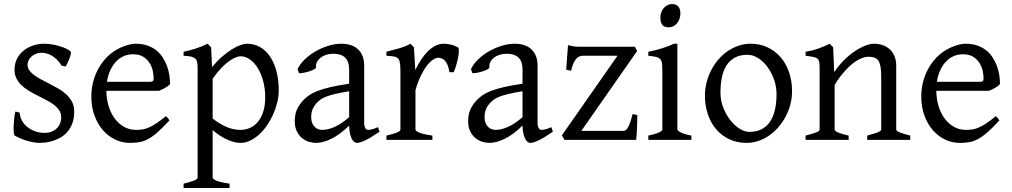

<svg xmlns="http://www.w3.org/2000/svg" viewBox="-20 -682 4934 936"><path d="M341.8 -138.2Q341.8 -103.5 332 -78.9Q322.3 -54.2 306.6 -37.1Q291 -20 272 -9.8Q252.9 0.5 234.4 5.9Q215.8 11.2 199.5 12.9Q183.1 14.6 173.8 14.6Q150.4 14.6 117.4 5.9Q84.5 -2.9 51.8 -21Q48.3 -22.5 47.1 -36.9Q45.9 -51.3 46.6 -70.1Q47.4 -88.9 49.6 -107.9Q51.8 -127 55.2 -138.2L76.2 -132.8Q77.1 -112.3 86.9 -94.2Q96.7 -76.2 113 -63Q129.4 -49.8 151.1 -42Q172.9 -34.2 198.2 -34.2Q215.8 -34.2 230.5 -39.8Q245.1 -45.4 255.9 -55.4Q266.6 -65.4 272.5 -79.6Q278.3 -93.8 278.3 -110.8Q278.3 -130.4 267.8 -145.5Q257.3 -160.6 240.2 -173.1Q223.1 -185.5 201.4 -196.5Q179.7 -207.5 157.2 -219.2Q136.7 -229.5 117.7 -241.2Q98.6 -252.9 83.7 -267.6Q68.8 -282.2 59.8 -300.3Q50.8 -318.4 50.8 -341.8Q50.8 -372.1 63 -395.8Q75.2 -419.4 95.5 -435.5Q115.7 -451.7 141.8 -460.2Q168 -468.8 195.8 -468.8Q210.9 -468.8 229.2 -466.1Q247.6 -463.4 265.4 -458.5Q283.2 -453.6 298.8 -446.8Q314.5 -439.9 324.2 -431.2Q327.1 -428.2 325 -418Q322.8 -407.7 318.1 -395.5Q313.5 -383.3 308.1 -372.6Q302.7 -361.8 299.8 -357.9L280.8 -361.8Q257.3 -397 232.2 -410.9Q207 -424.8 183.1 -424.8Q167 -424.8 154.3 -419.4Q141.6 -414.1 132.6 -405.5Q123.5 -397 118.9 -386.7Q114.3 -376.5 114.3 -366.2Q114.3 -350.6 123.5 -338.1Q132.8 -325.7 147.9 -314.7Q163.1 -303.7 182.4 -293.7Q201.7 -283.7 222.2 -272.9Q243.2 -262.2 264.6 -250Q286.1 -237.8 303.2 -221.9Q320.3 -206.1 331.1 -185.8Q341.8 -165.5 341.8 -138.2Z M628.4 -417.5Q603 -417.5 581.8 -407.7Q560.5 -397.9 544.2 -380.1Q527.8 -362.3 516.8 -337.6Q505.9 -313 501.5 -283.2H710.4Q721.7 -283.2 725.3 -286.9Q729 -290.5 729 -300.8Q729 -314 725.3 -333.7Q721.7 -353.5 710.7 -372.3Q699.7 -391.1 679.9 -404.3Q660.2 -417.5 628.4 -417.5ZM809.1 -272Q800.3 -262.2 785.6 -253.9Q771 -245.6 755.4 -239.3H498.5Q499 -201.2 509 -166.7Q519 -132.3 537.8 -106.2Q556.6 -80.1 583.3 -64.5Q609.9 -48.8 643.1 -48.8Q658.2 -48.8 672.6 -50.8Q687 -52.7 703.6 -59.6Q720.2 -66.4 740.5 -79.6Q760.7 -92.8 788.1 -115.2Q794.4 -111.8 799.1 -105.5Q803.7 -99.1 806.2 -95.2Q773.4 -59.6 748.8 -37.8Q724.1 -16.1 702.4 -4.4Q680.7 7.3 659.4 11Q638.2 14.6 613.3 14.6Q575.7 14.6 541.7 -1.5Q507.8 -17.6 481.9 -47.1Q456.1 -76.7 440.7 -118.4Q425.3 -160.2 425.3 -211.9Q425.3 -244.6 432.6 -276.4Q439.9 -308.1 453.9 -336.4Q467.8 -364.7 487.8 -388.7Q507.8 -412.6 533.2 -430.2Q543.9 -437.5 557.4 -444.6Q570.8 -451.7 585.4 -457Q600.1 -462.4 614.5 -465.6Q628.9 -468.8 642.1 -468.8Q673.8 -468.8 698.7 -460Q723.6 -451.2 742.2 -436.3Q760.7 -421.4 773.4 -401.6Q786.1 -381.8 794.2 -359.9Q802.2 -337.9 805.7 -315.2Q809.1 -292.5 809.1 -272Z M1272.9 -208Q1272.9 -250.5 1262.9 -287.1Q1252.9 -323.7 1236.3 -350.6Q1219.7 -377.4 1197.8 -392.6Q1175.8 -407.7 1152.3 -407.7Q1143.6 -407.7 1129.4 -402.3Q1115.2 -397 1097.2 -384.3Q1079.1 -371.6 1058.6 -350.3Q1038.1 -329.1 1016.6 -297.9V-104Q1038.6 -87.4 1057.4 -76.7Q1076.2 -65.9 1092.5 -59.8Q1108.9 -53.7 1123.5 -51.3Q1138.2 -48.8 1151.4 -48.8Q1177.7 -48.8 1200 -59.1Q1222.2 -69.3 1238.3 -89.4Q1254.4 -109.4 1263.7 -139.2Q1272.9 -168.9 1272.9 -208ZM1338.9 -240.2Q1338.9 -211.9 1331.5 -182.1Q1324.2 -152.3 1311.5 -124Q1298.8 -95.7 1281.2 -70.3Q1263.7 -44.9 1242.9 -26.1Q1222.2 -7.3 1199.2 3.7Q1176.3 14.6 1152.3 14.6Q1123.5 14.6 1087.4 -1.5Q1051.3 -17.6 1016.6 -47.9V183.1Q1016.6 190.9 1034.9 198.7Q1053.2 206.5 1099.1 213.4V234.4H875V213.4Q907.2 205.6 925.3 198.5Q943.4 191.4 943.4 183.1V-347.2Q943.4 -365.2 941.4 -377Q939.5 -388.7 932.4 -395.8Q925.3 -402.8 911.9 -406Q898.4 -409.2 875 -410.2V-429.7Q891.6 -433.1 906.7 -437.3Q921.9 -441.4 936 -446Q950.2 -450.7 964.1 -456.3Q978 -461.9 992.2 -468.8L1009.3 -451.7L1013.7 -355Q1038.1 -384.3 1062.7 -405.8Q1087.4 -427.2 1109.9 -441.2Q1132.3 -455.1 1151.6 -461.9Q1170.9 -468.8 1185.1 -468.8Q1218.3 -468.8 1246.6 -453.1Q1274.9 -437.5 1295.4 -408Q1315.9 -378.4 1327.4 -335.9Q1338.9 -293.5 1338.9 -240.2Z M1549.8 -48.8Q1579.1 -48.8 1612.1 -63.7Q1645 -78.6 1682.1 -110.8V-237.3Q1641.1 -230.5 1614.5 -224.1Q1587.9 -217.8 1570.8 -211.2Q1553.7 -204.6 1543.5 -197.3Q1533.2 -189.9 1525.4 -181.6Q1512.7 -168.5 1504.9 -151.6Q1497.1 -134.8 1497.1 -111.8Q1497.1 -92.3 1502.9 -80.1Q1508.8 -67.9 1517.1 -60.8Q1525.4 -53.7 1534.4 -51.3Q1543.5 -48.8 1549.8 -48.8ZM1830.1 -40Q1788.6 -11.2 1761.5 1.7Q1734.4 14.6 1720.7 14.6Q1704.6 14.6 1693.8 -7.8Q1683.1 -30.3 1682.1 -69.8Q1660.2 -47.9 1638.2 -31.7Q1616.2 -15.6 1595.2 -5.4Q1574.2 4.9 1555.4 9.8Q1536.6 14.6 1521 14.6Q1503.4 14.6 1484.9 8.8Q1466.3 2.9 1451.4 -9.8Q1436.5 -22.5 1426.8 -42.5Q1417 -62.5 1417 -90.8Q1417 -127.9 1429.9 -152.8Q1442.9 -177.7 1460.9 -195.8Q1472.7 -207.5 1487.5 -218Q1502.4 -228.5 1527.1 -238.3Q1551.8 -248 1588.9 -256.8Q1626 -265.6 1682.1 -273.9V-342.8Q1682.1 -359.4 1678.2 -373.8Q1674.3 -388.2 1665 -398.7Q1655.8 -409.2 1639.9 -414.8Q1624 -420.4 1600.1 -419.9Q1584.5 -419.4 1569.3 -414.6Q1554.2 -409.7 1543 -400.9Q1531.7 -392.1 1525.4 -380.1Q1519 -368.2 1520.5 -353.5Q1521 -349.1 1510.5 -343.5Q1500 -337.9 1485.6 -333.5Q1471.2 -329.1 1457.3 -326.7Q1443.4 -324.2 1437.5 -325.7L1430.7 -344.7Q1441.9 -369.1 1464.8 -391.6Q1487.8 -414.1 1517.3 -431.2Q1546.9 -448.2 1579.8 -458.5Q1612.8 -468.8 1643.6 -468.8Q1697.3 -468.8 1726.3 -440.7Q1755.4 -412.6 1755.4 -362.3V-86.9Q1755.4 -66.4 1760.7 -57.6Q1766.1 -48.8 1774.9 -48.8Q1781.7 -48.8 1792.5 -51.3Q1803.2 -53.7 1822.8 -62Z M2212.9 -450.7Q2217.3 -447.8 2217 -433.6Q2216.8 -419.4 2213.1 -400.9Q2209.5 -382.3 2203.6 -362.8Q2197.8 -343.3 2191.9 -330.1H2170.9Q2168 -349.6 2162.6 -363.3Q2157.2 -377 2150.1 -385Q2143.1 -393.1 2134.5 -396.7Q2126 -400.4 2116.7 -400.4Q2106 -400.4 2091.6 -391.4Q2077.1 -382.3 2062 -363Q2046.9 -343.8 2032 -313.7Q2017.1 -283.7 2005.4 -242.2V-50.8Q2005.4 -43.5 2023.7 -35.6Q2042 -27.8 2087.9 -21V0H1863.8V-21Q1896 -28.3 1914.1 -35.4Q1932.1 -42.5 1932.1 -50.8V-335Q1932.1 -351.1 1931.2 -362.1Q1930.2 -373 1928.7 -379.9Q1927.2 -386.7 1925 -390.6Q1922.9 -394.5 1920.9 -397Q1917.5 -400.4 1913.3 -402.6Q1909.2 -404.8 1902.6 -406.2Q1896 -407.7 1886.7 -408.4Q1877.4 -409.2 1863.8 -410.2V-429.7Q1895.5 -438 1926 -446.5Q1956.5 -455.1 1981 -468.8L1998 -451.7L2004.4 -340.8Q2017.6 -367.7 2033 -391.1Q2048.3 -414.6 2065.9 -431.9Q2083.5 -449.2 2102.8 -459Q2122.1 -468.8 2143.1 -468.8Q2158.7 -468.8 2176.8 -464.8Q2194.8 -460.9 2212.9 -450.7Z M2395 -48.8Q2424.3 -48.8 2457.3 -63.7Q2490.2 -78.6 2527.3 -110.8V-237.3Q2486.3 -230.5 2459.7 -224.1Q2433.1 -217.8 2416 -211.2Q2398.9 -204.6 2388.7 -197.3Q2378.4 -189.9 2370.6 -181.6Q2357.9 -168.5 2350.1 -151.6Q2342.3 -134.8 2342.3 -111.8Q2342.3 -92.3 2348.1 -80.1Q2354 -67.9 2362.3 -60.8Q2370.6 -53.7 2379.6 -51.3Q2388.7 -48.8 2395 -48.8ZM2675.3 -40Q2633.8 -11.2 2606.7 1.7Q2579.6 14.6 2565.9 14.6Q2549.8 14.6 2539.1 -7.8Q2528.3 -30.3 2527.3 -69.8Q2505.4 -47.9 2483.4 -31.7Q2461.4 -15.6 2440.4 -5.4Q2419.4 4.9 2400.6 9.8Q2381.8 14.6 2366.2 14.6Q2348.6 14.6 2330.1 8.8Q2311.5 2.9 2296.6 -9.8Q2281.7 -22.5 2272 -42.5Q2262.2 -62.5 2262.2 -90.8Q2262.2 -127.9 2275.1 -152.8Q2288.1 -177.7 2306.2 -195.8Q2317.9 -207.5 2332.8 -218Q2347.7 -228.5 2372.3 -238.3Q2397 -248 2434.1 -256.8Q2471.2 -265.6 2527.3 -273.9V-342.8Q2527.3 -359.4 2523.4 -373.8Q2519.5 -388.2 2510.3 -398.7Q2501 -409.2 2485.1 -414.8Q2469.2 -420.4 2445.3 -419.9Q2429.7 -419.4 2414.6 -414.6Q2399.4 -409.7 2388.2 -400.9Q2377 -392.1 2370.6 -380.1Q2364.3 -368.2 2365.7 -353.5Q2366.2 -349.1 2355.7 -343.5Q2345.2 -337.9 2330.8 -333.5Q2316.4 -329.1 2302.5 -326.7Q2288.6 -324.2 2282.7 -325.7L2275.9 -344.7Q2287.1 -369.1 2310.1 -391.6Q2333 -414.1 2362.5 -431.2Q2392.1 -448.2 2425 -458.5Q2458 -468.8 2488.8 -468.8Q2542.5 -468.8 2571.5 -440.7Q2600.6 -412.6 2600.6 -362.3V-86.9Q2600.6 -66.4 2606 -57.6Q2611.3 -48.8 2620.1 -48.8Q2627 -48.8 2637.7 -51.3Q2648.4 -53.7 2668 -62Z M3086.9 -121.1Q3086.9 -105.5 3086.4 -87.9Q3085.9 -70.3 3085.2 -53.7Q3084.5 -37.1 3083.5 -22.9Q3082.5 -8.8 3081.1 0H2731.9L2719.2 -22L2990.2 -410.2H2821.3Q2813.5 -410.2 2805.4 -407.2Q2797.4 -404.3 2789.8 -396.2Q2782.2 -388.2 2775.6 -373.8Q2769 -359.4 2764.2 -336.9L2740.2 -342.8L2749 -461.9Q2759.8 -459 2768.6 -457.3Q2777.3 -455.6 2786.9 -454.8Q2796.4 -454.1 2807.6 -454.1H3075.2L3085.9 -433.1L2814 -43.9H3020Q3032.2 -43.9 3042.5 -62.7Q3052.7 -81.5 3064 -126Z M3140.6 0V-21Q3173.8 -27.8 3191.4 -35.9Q3209 -43.9 3209 -50.8V-327.1Q3209 -352.1 3208 -367.4Q3207 -382.8 3200.7 -391.4Q3194.3 -399.9 3180.4 -403.8Q3166.5 -407.7 3140.6 -410.2V-429.7Q3155.8 -432.6 3172.6 -436.8Q3189.5 -440.9 3206.1 -446Q3222.7 -451.2 3237.8 -457Q3252.9 -462.9 3265.6 -468.8H3282.2V-50.8Q3282.2 -44.9 3298.6 -36.4Q3314.9 -27.8 3350.6 -21V0ZM3296.9 -615.7Q3296.9 -602.1 3292.5 -589.8Q3288.1 -577.6 3280.5 -568.6Q3272.9 -559.6 3262.7 -554.2Q3252.4 -548.8 3240.2 -548.8Q3218.3 -548.8 3208.7 -561Q3199.2 -573.2 3199.2 -595.7Q3199.2 -609.4 3203.6 -621.6Q3208 -633.8 3215.8 -642.8Q3223.6 -651.9 3233.6 -657Q3243.7 -662.1 3255.4 -662.1Q3296.9 -662.1 3296.9 -615.7Z M3765.6 -222.2Q3765.6 -260.7 3752.9 -295.7Q3740.2 -330.6 3720.2 -357.2Q3700.2 -383.8 3674.8 -399.4Q3649.4 -415 3624.5 -415Q3587.4 -415 3562 -400.9Q3536.6 -386.7 3521.2 -362.1Q3505.9 -337.4 3499 -303.7Q3492.2 -270 3492.2 -231Q3492.2 -192.4 3505.9 -157.5Q3519.5 -122.6 3540.3 -96.2Q3561 -69.8 3585.9 -54.4Q3610.8 -39.1 3633.3 -39.1Q3668 -39.1 3692.9 -52Q3717.8 -64.9 3733.9 -88.9Q3750 -112.8 3757.8 -146.5Q3765.6 -180.2 3765.6 -222.2ZM3841.3 -236.8Q3841.3 -204.1 3833 -172.9Q3824.7 -141.6 3810.1 -113.8Q3795.4 -85.9 3774.9 -62.3Q3754.4 -38.6 3729.7 -21.5Q3705.1 -4.4 3677.2 5.1Q3649.4 14.6 3619.6 14.6Q3573.2 14.6 3535.9 -2.9Q3498.5 -20.5 3471.9 -51.3Q3445.3 -82 3430.9 -124.5Q3416.5 -167 3416.5 -216.8Q3416.5 -249 3424.6 -280.3Q3432.6 -311.5 3447 -339.6Q3461.4 -367.7 3481.7 -391.4Q3502 -415 3526.6 -432.1Q3551.3 -449.2 3579.8 -459Q3608.4 -468.8 3638.7 -468.8Q3684.6 -468.8 3721.9 -451.2Q3759.3 -433.6 3785.9 -402.6Q3812.5 -371.6 3826.9 -329.1Q3841.3 -286.6 3841.3 -236.8Z M4207.5 0V-21Q4242.7 -30.3 4259.3 -37.1Q4275.9 -43.9 4275.9 -50.8V-309.1Q4275.9 -338.9 4272.5 -357.4Q4269 -376 4261.7 -386.7Q4254.4 -397.5 4242.4 -401.4Q4230.5 -405.3 4213.4 -405.3Q4198.2 -405.3 4179.7 -397.9Q4161.1 -390.6 4139.9 -374.5Q4118.7 -358.4 4095.5 -332.3Q4072.3 -306.2 4048.8 -268.1V-50.8Q4048.8 -43.5 4067.1 -35.6Q4085.4 -27.8 4117.2 -21V0H3907.2V-21Q3939.5 -29.3 3957.5 -35.9Q3975.6 -42.5 3975.6 -50.8V-347.2Q3975.6 -366.2 3974.1 -377.4Q3972.7 -388.7 3966.1 -395Q3959.5 -401.4 3945.8 -404.3Q3932.1 -407.2 3907.2 -410.2V-429.7Q3940.4 -435.1 3968.8 -445.1Q3997.1 -455.1 4024.4 -468.8L4041.5 -451.7L4046.9 -330.1Q4068.4 -362.8 4094.2 -388.4Q4120.1 -414.1 4146.5 -431.9Q4172.9 -449.7 4197.5 -459.2Q4222.2 -468.8 4241.2 -468.8Q4262.2 -468.8 4281.7 -462.4Q4301.3 -456.1 4316.2 -442.9Q4331.1 -429.7 4340.1 -409.4Q4349.1 -389.2 4349.1 -361.8V-50.8Q4349.1 -43.9 4364 -37.4Q4378.9 -30.8 4417.5 -21V0Z M4674.3 -417.5Q4648.9 -417.5 4627.7 -407.7Q4606.4 -397.9 4590.1 -380.1Q4573.7 -362.3 4562.7 -337.6Q4551.8 -313 4547.4 -283.2H4756.3Q4767.6 -283.2 4771.2 -286.9Q4774.9 -290.5 4774.9 -300.8Q4774.9 -314 4771.2 -333.7Q4767.6 -353.5 4756.6 -372.3Q4745.6 -391.1 4725.8 -404.3Q4706.1 -417.5 4674.3 -417.5ZM4855 -272Q4846.2 -262.2 4831.5 -253.9Q4816.9 -245.6 4801.3 -239.3H4544.4Q4544.9 -201.2 4554.9 -166.7Q4564.9 -132.3 4583.7 -106.2Q4602.5 -80.1 4629.2 -64.5Q4655.8 -48.8 4689 -48.8Q4704.1 -48.8 4718.5 -50.8Q4732.9 -52.7 4749.5 -59.6Q4766.1 -66.4 4786.4 -79.6Q4806.6 -92.8 4834 -115.2Q4840.3 -111.8 4845 -105.5Q4849.6 -99.1 4852.1 -95.2Q4819.3 -59.6 4794.7 -37.8Q4770 -16.1 4748.3 -4.4Q4726.6 7.3 4705.3 11Q4684.1 14.6 4659.2 14.6Q4621.6 14.6 4587.6 -1.5Q4553.7 -17.6 4527.8 -47.1Q4502 -76.7 4486.6 -118.4Q4471.2 -160.2 4471.2 -211.9Q4471.2 -244.6 4478.5 -276.4Q4485.8 -308.1 4499.8 -336.4Q4513.7 -364.7 4533.7 -388.7Q4553.7 -412.6 4579.1 -430.2Q4589.8 -437.5 4603.3 -444.6Q4616.7 -451.7 4631.3 -457Q4646 -462.4 4660.4 -465.6Q4674.8 -468.8 4688 -468.8Q4719.7 -468.8 4744.6 -460Q4769.5 -451.2 4788.1 -436.3Q4806.6 -421.4 4819.3 -401.6Q4832 -381.8 4840.1 -359.9Q4848.1 -337.9 4851.6 -315.2Q4855 -292.5 4855 -272Z"/></svg>

Font: Noto Serif Devanagari
Style: Regular
Weight: 400
Designer: Monotype Design Team
Foundry: Monotype Imaging Inc.
Version: Version 1.01